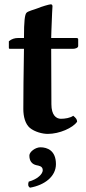

<svg xmlns="http://www.w3.org/2000/svg" viewBox="-20 -610 398 889"><path d="M63 -434C49 -434 34 -430 21 -419V-390C21 -385 22 -384 26 -384H91C89 -283 88 -155 88 -105C88 -70 97 -36 118 -18C141 1 177 10 201 10C256 10 317 -18 337 -46C337 -58 331 -64 319 -74C306 -64 281 -60 262 -60C240 -60 218 -77 218 -127C218 -177 217 -284 217 -384H318C328 -384 342 -388 342 -397V-428C342 -432 339 -434 334 -434H217L218 -468C220 -535 223 -581 223 -581C223 -587 220 -590 215 -590C208 -590 171 -579 155 -572C138 -565 109 -559 102 -550C95 -541 91 -514 91 -434ZM167 72C144 72 116 93 116 110C116 135 127 150 149 155C157 157 178 158 178 178C178 196 153 220 113 231C109 243 109 253 119 259C187 247 239 207 239 150C239 87 199 72 167 72Z"/></svg>

Font: Libertinus Serif
Style: Bold
Weight: 700
Designer: Philipp H. Poll, Khaled Hosny
Foundry: Caleb Maclennan
Version: Version 7.050;RELEASE